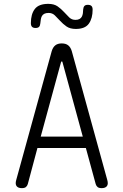

<svg xmlns="http://www.w3.org/2000/svg" viewBox="-20 -965 640 995"><path d="M191 -257H409L304 -642Q303 -647 300.5 -647Q298 -647 296 -642ZM476 -11 425 -198H174L124 -11Q121 -1 114 4.5Q107 10 93 10Q74 10 66 -0.5Q58 -11 64 -32L248 -700Q254 -720 266.5 -730Q279 -740 300 -740Q321 -740 333.5 -730Q346 -720 352 -700L536 -32Q542 -11 534 -0.5Q526 10 507 10Q493 10 486 4.5Q479 -1 476 -11ZM189 -844Q188 -832 182.5 -826Q177 -820 164 -820Q152 -820 146 -826Q140 -832 140 -845Q140 -892 160.5 -918.5Q181 -945 230 -945Q260 -945 278.5 -932Q297 -919 311.5 -903Q326 -887 339 -874.5Q352 -862 371 -862Q384 -862 392 -866.5Q400 -871 404 -878.5Q408 -886 409.5 -896Q411 -906 411 -916Q412 -928 417.5 -934Q423 -940 435 -940Q448 -940 454 -934Q460 -928 460 -915Q460 -870 440.5 -842.5Q421 -815 373 -815Q343 -815 324.5 -828Q306 -841 291.5 -857Q277 -873 264 -885.5Q251 -898 232 -898Q218 -898 209.5 -893.5Q201 -889 197 -881.5Q193 -874 191.5 -864Q190 -854 189 -844Z"/></svg>

Font: Maple Mono NL ExtraLight
Style: Regular
Weight: 275
Monospace: yes
Designer: subframe7536
Version: Version 7.000